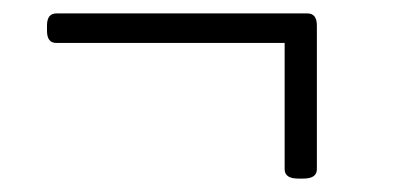

<svg xmlns="http://www.w3.org/2000/svg" viewBox="-20 -343 600 286"><path d="M424 -77Q404 -77 404 -91V-279H64Q50 -279 50 -297V-305Q50 -323 64 -323H438Q452 -323 452 -305V-91Q452 -77 432 -77Z"/></svg>

Font: Asap ExtraLight
Style: Regular
Weight: 200
Designer: Pablo Cosgaya
Foundry: Omnibus-Type
Version: Version 3.001; ttfautohint (v1.8.4.7-5d5b)